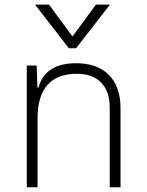

<svg xmlns="http://www.w3.org/2000/svg" viewBox="-20 -796 626 816"><path d="M446.3 0V-338.9Q446.3 -407.7 409.7 -445.1Q373 -482.4 307.6 -482.4Q139.6 -482.4 139.6 -293V0H93.8V-517.6H135.7L139.2 -423.8H143.6Q171.9 -527.3 303.2 -527.3Q393.6 -527.3 442.9 -477.5Q492.2 -427.7 492.2 -336.9V0ZM272.9 -590.8 128.9 -776.4H188.5L288.1 -641.1L387.7 -776.4H447.3L303.2 -590.8Z"/></svg>

Font: Cascadia Code NF ExtraLight
Style: Regular
Weight: 200
Monospace: yes
Designer: Aaron Bell
Foundry: Saja Typeworks
Version: Version 2404.023; ttfautohint (v1.8.4)